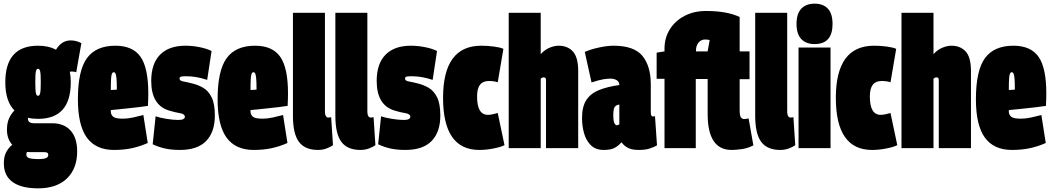

<svg xmlns="http://www.w3.org/2000/svg" viewBox="-20 -810 5753 1050"><path d="M188 -160Q158 -160 133 -166Q133 -163 133 -160Q133 -136 167 -136H265Q330 -136 366 -96Q402 -56 402 18Q402 112 346 166Q290 220 188 220Q97 220 49 185.5Q1 151 1 83Q1 45 15 20Q29 -5 47 -18Q18 -51 18 -100Q18 -137 29.5 -162.5Q41 -188 59 -206Q9 -256 9 -360Q9 -560 188 -560Q246 -560 286 -538Q317 -589 366 -589Q398 -589 425 -574L397 -415Q391 -417 385 -418Q379 -419 371 -419Q367 -419 362 -417Q367 -391 367 -360Q367 -160 188 -160ZM188 -286Q196 -286 199.5 -300Q203 -314 203 -360Q203 -407 199.5 -420.5Q196 -434 188 -434Q180 -434 176.5 -420.5Q173 -407 173 -360Q173 -314 176.5 -300Q180 -286 188 -286ZM124 35Q124 49 139 54.5Q154 60 194 60Q244 60 244 38Q244 29 239 25.5Q234 22 220 22H148Q137 22 128 21Q124 25 124 35Z M603 10Q504 10 455 -57.5Q406 -125 406 -267Q406 -424 455.5 -492Q505 -560 611 -560Q706 -560 748.5 -499.5Q791 -439 791 -299Q791 -288 790.5 -267.5Q790 -247 789 -231Q770 -228 742 -224.5Q714 -221 684 -218Q654 -215 627.5 -212Q601 -209 586 -208V-200Q586 -184 598 -172.5Q610 -161 652 -161Q679 -161 708 -167.5Q737 -174 764 -181L788 -28Q745 -9 701 0.5Q657 10 603 10ZM586 -318Q591 -318 601 -318.5Q611 -319 619 -320Q619 -361 617 -381.5Q615 -402 611.5 -408.5Q608 -415 602 -415Q596 -415 592.5 -408Q589 -401 587.5 -380.5Q586 -360 586 -318Z M815 -21 831 -174Q854 -166 890.5 -160Q927 -154 955 -154Q975 -154 983 -159Q991 -164 991 -170Q991 -187 965 -191Q939 -195 906 -205Q807 -234 807 -367Q807 -462 855.5 -511Q904 -560 994 -560Q1032 -560 1072 -552Q1112 -544 1137 -531L1113 -373Q1055 -393 999 -393Q983 -393 972.5 -391.5Q962 -390 962 -380Q962 -368 982.5 -364.5Q1003 -361 1034 -353Q1063 -346 1091 -330Q1119 -314 1137 -278.5Q1155 -243 1155 -178Q1155 -88 1107.5 -39Q1060 10 964 10Q919 10 884 2.5Q849 -5 815 -21Z M1367 10Q1268 10 1219 -57.5Q1170 -125 1170 -267Q1170 -424 1219.5 -492Q1269 -560 1375 -560Q1470 -560 1512.5 -499.5Q1555 -439 1555 -299Q1555 -288 1554.5 -267.5Q1554 -247 1553 -231Q1534 -228 1506 -224.5Q1478 -221 1448 -218Q1418 -215 1391.5 -212Q1365 -209 1350 -208V-200Q1350 -184 1362 -172.5Q1374 -161 1416 -161Q1443 -161 1472 -167.5Q1501 -174 1528 -181L1552 -28Q1509 -9 1465 0.5Q1421 10 1367 10ZM1350 -318Q1355 -318 1365 -318.5Q1375 -319 1383 -320Q1383 -361 1381 -381.5Q1379 -402 1375.5 -408.5Q1372 -415 1366 -415Q1360 -415 1356.5 -408Q1353 -401 1351.5 -380.5Q1350 -360 1350 -318Z M1757 -740V-204Q1757 -182 1762.5 -174.5Q1768 -167 1776 -167Q1781 -167 1791 -169L1801 -16Q1789 -7 1767 1.5Q1745 10 1719 10Q1648 10 1615 -34Q1582 -78 1582 -177V-740Z M1989 -740V-204Q1989 -182 1994.5 -174.5Q2000 -167 2008 -167Q2013 -167 2023 -169L2033 -16Q2021 -7 1999 1.5Q1977 10 1951 10Q1880 10 1847 -34Q1814 -78 1814 -177V-740Z M2048 -21 2064 -174Q2087 -166 2123.5 -160Q2160 -154 2188 -154Q2208 -154 2216 -159Q2224 -164 2224 -170Q2224 -187 2198 -191Q2172 -195 2139 -205Q2040 -234 2040 -367Q2040 -462 2088.5 -511Q2137 -560 2227 -560Q2265 -560 2305 -552Q2345 -544 2370 -531L2346 -373Q2288 -393 2232 -393Q2216 -393 2205.5 -391.5Q2195 -390 2195 -380Q2195 -368 2215.5 -364.5Q2236 -361 2267 -353Q2296 -346 2324 -330Q2352 -314 2370 -278.5Q2388 -243 2388 -178Q2388 -88 2340.5 -39Q2293 10 2197 10Q2152 10 2117 2.5Q2082 -5 2048 -21Z M2403 -275Q2403 -560 2612 -560Q2647 -560 2681 -555.5Q2715 -551 2733 -543L2702 -360Q2684 -367 2653 -367Q2621 -367 2605 -346.5Q2589 -326 2589 -282Q2589 -182 2648 -182Q2661 -182 2674 -185Q2687 -188 2702 -192L2739 -16Q2719 -6 2679 2Q2639 10 2601 10Q2403 10 2403 -275Z M2762 0V-740H2937V-514Q2960 -539 2986.5 -549.5Q3013 -560 3035 -560Q3084 -560 3113 -528.5Q3142 -497 3142 -421V0H2966V-371Q2966 -382 2961.5 -384.5Q2957 -387 2954 -387Q2945 -387 2937 -380V0Z M3163 -164Q3163 -227 3186.5 -263Q3210 -299 3256 -317.5Q3302 -336 3367 -345V-346Q3367 -363 3352.5 -371.5Q3338 -380 3319 -380Q3303 -380 3280 -376.5Q3257 -373 3215 -359L3178 -526Q3212 -541 3257 -550.5Q3302 -560 3335 -560Q3448 -560 3493.5 -504Q3539 -448 3539 -349V-198Q3539 -182 3542.5 -177.5Q3546 -173 3549 -173Q3556 -173 3562 -175L3573 -15Q3555 -5 3532 2.5Q3509 10 3474 10Q3437 10 3415 -1Q3393 -12 3379 -32Q3359 -10 3338.5 0Q3318 10 3281 10Q3237 10 3211 -16Q3185 -42 3174 -81.5Q3163 -121 3163 -164ZM3334 -182Q3334 -148 3340 -136.5Q3346 -125 3353 -125Q3355 -125 3360 -126.5Q3365 -128 3367 -131V-238Q3351 -237 3342.5 -226Q3334 -215 3334 -182Z M3981 10Q3850 10 3850 -186V-378H3785V0H3614V-379H3571V-522L3614 -529V-544Q3614 -603 3643 -649.5Q3672 -696 3723.5 -723Q3775 -750 3841 -750Q3956 -750 4025 -717V-529H4079V-377H4025V-208Q4025 -177 4032 -168Q4039 -159 4049 -159Q4050 -159 4056 -159.5Q4062 -160 4074 -162L4100 -15Q4069 1 4036.5 5.5Q4004 10 3981 10ZM3786 -529H3850L3861 -591Q3849 -594 3836 -594Q3814 -594 3800 -577Q3786 -560 3786 -532Z M4285 -740V-204Q4285 -182 4290.5 -174.5Q4296 -167 4304 -167Q4309 -167 4319 -169L4329 -16Q4317 -7 4295 1.5Q4273 10 4247 10Q4176 10 4143 -34Q4110 -78 4110 -177V-740Z M4435 -569Q4388 -569 4362 -596.5Q4336 -624 4336 -679Q4336 -735 4362 -762.5Q4388 -790 4435 -790Q4482 -790 4507.5 -762.5Q4533 -735 4533 -679Q4533 -569 4435 -569ZM4347 0V-550H4522V0Z M4551 -275Q4551 -560 4760 -560Q4795 -560 4829 -555.5Q4863 -551 4881 -543L4850 -360Q4832 -367 4801 -367Q4769 -367 4753 -346.5Q4737 -326 4737 -282Q4737 -182 4796 -182Q4809 -182 4822 -185Q4835 -188 4850 -192L4887 -16Q4867 -6 4827 2Q4787 10 4749 10Q4551 10 4551 -275Z M4910 0V-740H5085V-514Q5108 -539 5134.5 -549.5Q5161 -560 5183 -560Q5232 -560 5261 -528.5Q5290 -497 5290 -421V0H5114V-371Q5114 -382 5109.5 -384.5Q5105 -387 5102 -387Q5093 -387 5085 -380V0Z M5514 10Q5415 10 5366 -57.5Q5317 -125 5317 -267Q5317 -424 5366.5 -492Q5416 -560 5522 -560Q5617 -560 5659.5 -499.5Q5702 -439 5702 -299Q5702 -288 5701.5 -267.5Q5701 -247 5700 -231Q5681 -228 5653 -224.5Q5625 -221 5595 -218Q5565 -215 5538.5 -212Q5512 -209 5497 -208V-200Q5497 -184 5509 -172.5Q5521 -161 5563 -161Q5590 -161 5619 -167.5Q5648 -174 5675 -181L5699 -28Q5656 -9 5612 0.5Q5568 10 5514 10ZM5497 -318Q5502 -318 5512 -318.5Q5522 -319 5530 -320Q5530 -361 5528 -381.5Q5526 -402 5522.5 -408.5Q5519 -415 5513 -415Q5507 -415 5503.5 -408Q5500 -401 5498.5 -380.5Q5497 -360 5497 -318Z"/></svg>

Font: Georama ExtraCondensed Black
Style: Regular
Weight: 900
Width: 2
Designer: Jean-Baptiste Levee
Foundry: Production Type
Version: Version 1.000